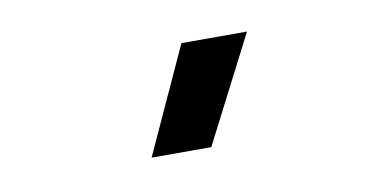

<svg xmlns="http://www.w3.org/2000/svg" viewBox="-35 -868 656 331"><g transform="rotate(-10 293.0 -702.0)"><path d="M209 -609.4 293.9 -794.9H408.7L313.5 -609.4Z"/></g></svg>

Font: Cascadia Code Medium
Style: Regular
Weight: 500
Monospace: yes
Designer: Aaron Bell
Foundry: Saja Typeworks
Version: Version 2407.024